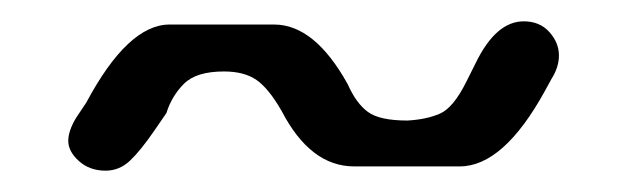

<svg xmlns="http://www.w3.org/2000/svg" viewBox="-20 -322 589 180"><path d="M411 -166H312Q271 -166 244 -218Q232 -239 220.5 -247Q209 -255 190 -255Q164 -255 152.5 -243.5Q141 -232 136 -216L125 -200Q112 -181 102 -171.5Q92 -162 79 -162Q64 -162 54 -171Q44 -180 44 -190Q44 -199 51 -211L61 -226Q100 -299 139 -299H237Q275 -299 306 -243Q314 -225 325 -217Q336 -209 362 -209Q380 -210 392.5 -215.5Q405 -221 417 -245L426 -263Q445 -302 471 -302Q486 -302 495 -292Q504 -282 504 -270Q504 -259 497 -248L491 -237Q452 -166 411 -166Z"/></svg>

Font: Cute Font
Style: Regular
Weight: 400
Designer: TypoDesign Lab.inc.
Foundry: TypoDesign Lab.inc.
Version: Version 1.00